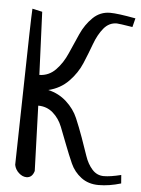

<svg xmlns="http://www.w3.org/2000/svg" viewBox="-54 -769 618 843"><g transform="rotate(5 255.5 -348.0)"><path d="M507.8 -21.5 510.7 15.6Q459 31.2 412.1 31.2Q367.2 31.2 335.4 7.3Q303.7 -16.6 287.6 -52.7Q271.5 -88.9 255.4 -130.9Q239.3 -172.9 225.1 -209Q210.9 -245.1 183.6 -269Q156.2 -293 118.2 -293L127.9 -5.9Q119.1 24.4 93.8 24.4Q76.2 24.4 60.1 9.8Q43.9 -4.9 40 -25.4Q41 -45.9 46.9 -356Q52.7 -666 55.7 -714.8L99.6 -705.1Q100.6 -668 105.5 -565.9Q110.4 -463.9 111.3 -427.7Q153.3 -428.7 183.1 -459.5Q212.9 -490.2 231.9 -534.2Q251 -578.1 270.5 -621.6Q290 -665 321.8 -695.8Q353.5 -726.6 397.5 -726.6Q430.7 -726.6 509.8 -711.9L500 -672.9Q439.5 -682.6 430.7 -682.6Q396.5 -682.6 373 -654.3Q349.6 -626 334 -583.5Q318.4 -541 299.8 -496.6Q281.2 -452.1 245.1 -415Q209 -377.9 156.2 -365.2Q203.1 -354.5 237.3 -323.2Q271.5 -292 288.1 -252.9Q304.7 -213.9 320.3 -170.4Q335.9 -127 347.7 -91.8Q359.4 -56.6 380.4 -33.2Q401.4 -9.8 431.6 -9.8Q460.9 -9.8 507.8 -21.5Z"/></g></svg>

Font: Neucha
Style: Regular
Weight: 400
Designer: Jovanny Lemonad
Foundry: Jovanny Lemonad
Version: Version 001.001